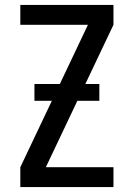

<svg xmlns="http://www.w3.org/2000/svg" viewBox="-20 -755 540 775"><path d="M62 0V-80L335 -655H62V-735H438V-655L165 -80H438V0ZM119 -348V-416H381V-348Z"/></svg>

Font: Iosevka SS10 Medium
Style: Regular
Weight: 500
Monospace: yes
Designer: Belleve Invis
Foundry: Belleve Invis
Version: Version 28.0.6; ttfautohint (v1.8.4)